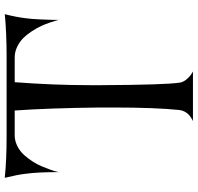

<svg xmlns="http://www.w3.org/2000/svg" viewBox="-32 -804 835 811"><g transform="rotate(-90 385.5 -398.5)"><path d="M555.2 -788.1Q601.1 -788.1 645 -790Q689 -792 710 -793.9L731 -795.9Q718.8 -747.1 713.9 -707Q710.9 -685.1 709.2 -650.1Q707.5 -615.2 707 -591.8V-567.9Q706.1 -571.8 704.3 -578.4Q702.6 -585 696 -604.5Q689.5 -624 681.4 -641.6Q673.3 -659.2 659.7 -680.4Q646 -701.7 630.6 -717.3Q615.2 -732.9 593.5 -743.4Q571.8 -753.9 547.9 -753.9H499H443.8Q431.2 -588.9 431.2 -431.2V-393.1Q432.6 -119.1 441.9 -57.1Q443.8 -42.5 455.6 -28.3Q467.3 -14.2 478 -7.8L488.8 -1H278.8Q280.8 -1.5 283.4 -2.7Q286.1 -3.9 293.7 -8.8Q301.3 -13.7 307.4 -19.5Q313.5 -25.4 319.1 -35.4Q324.7 -45.4 326.2 -57.1Q336.9 -158.2 336.9 -338.9V-393.1Q334.5 -607.9 324.2 -753.9H272H214.8Q191.9 -752.4 171.4 -741.5Q150.9 -730.5 136 -713.9Q121.1 -697.3 108.6 -677.7Q96.2 -658.2 88.1 -638.9Q80.1 -619.6 74.5 -603.8Q68.8 -587.9 66.4 -578.1L64 -567.9Q64 -657.2 57.1 -707Q55.2 -724.6 50.8 -746.8Q46.4 -769 43 -782.2L40 -795.9Q112.8 -788.1 215.8 -788.1Z"/></g></svg>

Font: Anticva
Style: Regular
Weight: 400
Version: Version 1.000